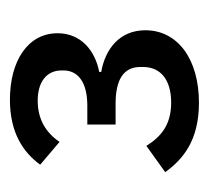

<svg xmlns="http://www.w3.org/2000/svg" viewBox="-37 -707 421 387"><g transform="rotate(-90 173.5 -513.5)"><path d="M116 -548V-491H158C205 -491 232 -476 232 -441V-436C232 -400 206 -379 160 -379C115 -379 91 -400 73 -429L20 -391C46 -355 84 -323 160 -323C248 -323 306 -366 306 -431C306 -483 268 -512 222 -520V-524C264 -532 300 -560 300 -608C300 -668 244 -704 166 -704C99 -704 60 -677 35 -643L81 -604C100 -632 127 -648 164 -648C202 -648 225 -630 225 -600V-596C225 -568 203 -548 154 -548Z"/></g></svg>

Font: IBM Plex Arabic Text
Style: Regular
Weight: 450
Designer: Mike Abbink, Paul van der Laan, Pieter van Rosmalen, Wael Morcos, Khajak Apelian
Foundry: Bold Monday
Version: Version 1.0